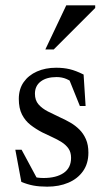

<svg xmlns="http://www.w3.org/2000/svg" viewBox="-20 -690 394 720"><path d="M190.5 -436Q218.5 -436 241.5 -430.5Q264.5 -425 293.5 -410.5L301 -292.5H279.5L230.5 -414L264.5 -372Q246 -386.5 229.2 -393.8Q212.5 -401 192 -401Q154.5 -401 132.8 -384.5Q111 -368 111 -338.5Q111 -314 124.5 -298.5Q138 -283 160 -271.8Q182 -260.5 207 -249Q226 -240.5 244.5 -229.8Q263 -219 278 -204Q293 -189 302.2 -168Q311.5 -147 311.5 -117.5Q311.5 -76.5 291.2 -48Q271 -19.5 236.2 -4.8Q201.5 10 157 10Q128 10 105.2 5.8Q82.5 1.5 60 -8L37.5 -128.5H61L128 -4L67 -43Q86 -34 98.8 -29.5Q111.5 -25 122 -23.8Q132.5 -22.5 143.5 -22.5Q191 -22.5 218.8 -41.5Q246.5 -60.5 246.5 -98Q246.5 -119 236.8 -133Q227 -147 210.8 -157.2Q194.5 -167.5 175.5 -176Q156.5 -184.5 138.5 -193.5Q114.5 -206 94.5 -221.5Q74.5 -237 62.5 -260.5Q50.5 -284 50.5 -319Q50.5 -356 68.8 -382Q87 -408 118.8 -422Q150.5 -436 190.5 -436ZM150 -504.5 228.5 -670H337V-660L181.5 -504.5Z"/></svg>

Font: Newsreader Text
Style: Regular
Weight: 400
Designer: Hugues Gentile
Foundry: Production Type
Version: Version 1.001